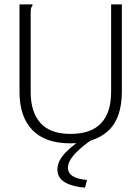

<svg xmlns="http://www.w3.org/2000/svg" viewBox="-20 -643 640 876"><path d="M301 11Q186 11 127.5 -50Q69 -111 69 -223V-623H128V-616Q123 -612 121.5 -605Q120 -598 120 -581V-222Q120 -132 164.5 -82Q209 -32 302 -32Q487 -32 487 -225V-623H536V-226Q536 -103 473.5 -46Q411 11 301 11ZM377 178 368 213Q315 210 278.5 190Q242 170 242 130Q242 90 282.5 49.5Q323 9 381 -25L406 -10Q359 20 324.5 56Q290 92 290 122Q290 171 377 178Z"/></svg>

Font: Inconsolata Expanded Light
Style: Regular
Weight: 300
Width: 7
Monospace: yes
Designer: Raph Levien, Cyreal, Brenton Simpson
Foundry: Raph Levien, Cyreal, Google
Version: Version 3.001; ttfautohint (v1.8.2.53-6de2)